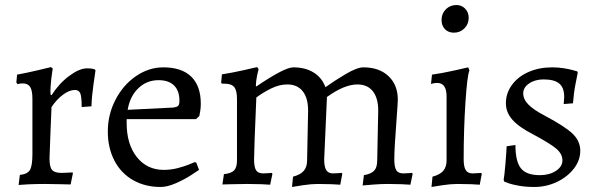

<svg xmlns="http://www.w3.org/2000/svg" viewBox="-20 -732 2377 764"><path d="M109 -119V-339Q109 -372 100 -386Q91 -400 71 -400Q63 -400 57.5 -399Q52 -398 50 -397L45 -404L48 -435Q86 -442 128.5 -452Q171 -462 183 -465L190 -459Q188 -450 184 -417.5Q180 -385 181 -356L185 -353Q215 -400 255.5 -430Q296 -460 326 -460Q340 -460 347.5 -458.5Q355 -457 357 -456L360 -452Q358 -438 351.5 -392.5Q345 -347 344 -309L305 -306Q305 -347 299.5 -360.5Q294 -374 278 -374Q256 -374 231 -355.5Q206 -337 185 -306Q184 -277 181 -210Q178 -143 177 -102Q177 -68 187 -56Q197 -44 225 -44Q238 -44 251 -45Q264 -46 269 -46L270 -42L261 2Q251 2 221 1Q191 0 159 0Q122 0 92 1.5Q62 3 54 4L59 -36Q89 -39 99 -55.5Q109 -72 109 -119Z M632 -56Q660 -56 687 -63Q714 -70 732 -77.5Q750 -85 755 -87L761 -85L772 -56Q765 -51 739.5 -34.5Q714 -18 680 -3Q646 12 619 12Q557 12 509 -15.5Q461 -43 435 -93.5Q409 -144 409 -209Q409 -276 439.5 -335Q470 -394 521 -429Q572 -464 630 -464Q703 -464 741 -427Q779 -390 779 -319Q779 -303 776.5 -288.5Q774 -274 773 -270L760 -258H484V-242Q484 -158 524.5 -107Q565 -56 632 -56ZM694 -331Q694 -371 672.5 -392Q651 -413 611 -413Q564 -413 530.5 -381Q497 -349 488 -295L669 -304Q684 -306 689 -311Q694 -316 694 -331Z M1202 -94 1206 -292Q1206 -342 1184.5 -369Q1163 -396 1123 -396Q1091 -396 1058 -379.5Q1025 -363 1000 -344Q991 -137 991 -98Q991 -67 999 -54.5Q1007 -42 1027 -42Q1038 -42 1048 -43Q1058 -44 1062 -44L1064 -40L1055 3Q1046 2 1020 1Q994 0 964 0Q931 0 903 1Q875 2 865 2L871 -39Q900 -42 911.5 -54Q923 -66 923 -94V-338Q923 -372 912 -385.5Q901 -399 874 -399H863L860 -403L863 -436Q906 -443 948.5 -452.5Q991 -462 1003 -465L1009 -457Q1007 -451 1003 -431.5Q999 -412 998 -391L1000 -388Q1112 -464 1147 -464Q1195 -464 1228 -443.5Q1261 -423 1275 -385Q1311 -411 1356 -437.5Q1401 -464 1426 -464Q1489 -464 1526 -429Q1563 -394 1563 -335Q1563 -325 1557 -243Q1549 -139 1549 -98Q1549 -67 1557 -54.5Q1565 -42 1585 -42Q1596 -42 1606 -43Q1616 -44 1620 -44L1622 -40L1613 3Q1604 2 1578 1Q1552 0 1522 0Q1496 0 1464.5 2.5Q1433 5 1423 6L1428 -35Q1457 -40 1469 -53Q1481 -66 1481 -94L1485 -292Q1485 -342 1463.5 -369Q1442 -396 1402 -396Q1350 -396 1281 -346L1270 -98Q1270 -69 1278 -55.5Q1286 -42 1305 -42Q1316 -42 1326 -43Q1336 -44 1340 -44L1342 -40L1334 3Q1325 2 1300 1Q1275 0 1245 0Q1219 0 1185.5 5Q1152 10 1142 12L1146 -29Q1176 -37 1189 -52.5Q1202 -68 1202 -94Z M1737 -653Q1737 -678 1754 -695Q1771 -712 1796 -712Q1817 -712 1831 -697.5Q1845 -683 1845 -661Q1845 -636 1828 -619Q1811 -602 1786 -602Q1764 -602 1750.5 -616Q1737 -630 1737 -653ZM1757 -94V-348Q1757 -402 1720 -402Q1713 -402 1705 -400.5Q1697 -399 1695 -398L1699 -435Q1741 -441 1785.5 -451Q1830 -461 1843 -464L1848 -452Q1839 -431 1832 -323.5Q1825 -216 1825 -98Q1825 -69 1833 -55.5Q1841 -42 1860 -42Q1871 -42 1881 -43Q1891 -44 1895 -44L1897 -40L1889 3Q1880 2 1855 1Q1830 0 1800 0Q1774 0 1740.5 5Q1707 10 1697 12L1701 -29Q1731 -37 1744 -52.5Q1757 -68 1757 -94Z M1987 -9 1984 -16Q1987 -31 1991 -78Q1995 -125 1996 -150L2031 -155Q2031 -89 2053 -62Q2075 -35 2128 -35Q2166 -35 2192 -52Q2218 -69 2218 -94Q2218 -119 2194.5 -139.5Q2171 -160 2102 -197Q2045 -226 2019 -255.5Q1993 -285 1993 -321Q1993 -361 2017 -394Q2041 -427 2083 -445.5Q2125 -464 2177 -464Q2201 -464 2223 -460.5Q2245 -457 2259 -453Q2273 -449 2277 -448L2279 -443Q2277 -433 2270 -397.5Q2263 -362 2260 -321L2223 -318Q2223 -321 2224 -330Q2225 -339 2225 -347Q2225 -383 2205.5 -399.5Q2186 -416 2143 -416Q2109 -416 2085.5 -400Q2062 -384 2062 -361Q2062 -337 2082.5 -316Q2103 -295 2149 -271Q2230 -228 2259.5 -199Q2289 -170 2289 -132Q2289 -94 2263.5 -61Q2238 -28 2196 -8Q2154 12 2106 12Q2074 12 2047.5 7.5Q2021 3 2006 -2Q1991 -7 1987 -9Z"/></svg>

Font: Sahitya
Style: Regular
Weight: 400
Designer: Juan Pablo del Peral
Foundry: Juan Pablo del Peral (http://www.huertatipografica.com)
Version: Version 1.001;PS 001.000;hotconv 1.0.70;makeotf.lib2.5.58329